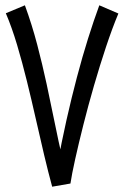

<svg xmlns="http://www.w3.org/2000/svg" viewBox="-20 -700 469 725"><path d="M177 5 196 -73Q212 -162 231 -246.5Q250 -331 270.5 -408.5Q291 -486 312.5 -554.5Q334 -623 355 -680L427 -649Q404 -594 380.5 -523.5Q357 -453 335 -377Q313 -301 295 -229.5Q277 -158 264 -99.5Q251 -41 246 -7ZM177 5Q162 -50 146.5 -115.5Q131 -181 115 -252Q99 -323 81.5 -394Q64 -465 44.5 -530.5Q25 -596 2 -650L74 -680Q101 -606 120.5 -531.5Q140 -457 156 -383Q172 -309 186.5 -237Q201 -165 217 -96L242 -7Z"/></svg>

Font: Noto Sans Arabic ExtraCondensed
Style: Regular
Weight: 400
Width: 2
Designer: Monotype Design Team, Nadine Chahine, Nizar Qandah and Khaled Hosny
Foundry: Monotype Imaging Inc.
Version: Version 2.012